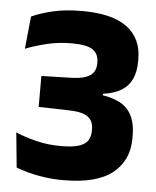

<svg xmlns="http://www.w3.org/2000/svg" viewBox="-50 -695 611 751"><g transform="rotate(5 256.0 -319.0)"><path d="M227 13.5Q187 13.5 151.8 8.5Q116.5 3.5 88.5 -4.2Q60.5 -12 40.5 -19.5L27 -156.5Q63.5 -141 108.5 -129.8Q153.5 -118.5 206 -118.5Q250.5 -118.5 275.5 -126.5Q300.5 -134.5 310.8 -150.2Q321 -166 321 -188.5V-194Q321 -216.5 311.2 -231Q301.5 -245.5 279.8 -252.8Q258 -260 221 -260.5L105.5 -263.5V-385L221 -388Q257 -389 278.5 -396.5Q300 -404 309.5 -418Q319 -432 319 -453V-457.5Q319 -490 296 -506.2Q273 -522.5 212.5 -522.5Q160 -522.5 113 -510.8Q66 -499 32 -485.5L45 -613Q79.5 -629 128.2 -640.5Q177 -652 242 -652Q361 -652 419.2 -608.5Q477.5 -565 477.5 -484V-474Q477.5 -434 464.2 -405.2Q451 -376.5 423.2 -359.5Q395.5 -342.5 351.5 -336.5V-315L343 -332Q419 -321.5 450.2 -285.5Q481.5 -249.5 481.5 -185V-172Q481.5 -86 419.2 -36.2Q357 13.5 227 13.5Z"/></g></svg>

Font: Anek Tamil Medium
Style: Bold
Weight: 700
Version: Version 1.003